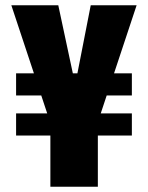

<svg xmlns="http://www.w3.org/2000/svg" viewBox="-20 -708 562 728"><path d="M171 0V-194H41V-278H159L23 -688H201L260 -412H270L324 -688H498L362 -278H480V-194H351V0ZM41 -346V-430H480V-346Z"/></svg>

Font: Saira Condensed Black
Style: Regular
Weight: 900
Width: 3
Designer: Hector Gatti with collaboration of the Omnibus-Type team
Foundry: Omnibus-Type
Version: Version 1.101